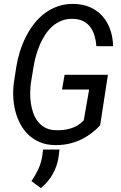

<svg xmlns="http://www.w3.org/2000/svg" viewBox="-20 -741 627 993"><path d="M498 -93.3Q451.7 -42.5 390.4 -15.4Q329.1 11.7 259.3 9.3Q217.3 7.8 184.1 -6.6Q150.9 -21 126.2 -44.7Q101.6 -68.4 85 -99.9Q68.4 -131.3 59.3 -166.7Q50.3 -202.1 48.6 -240Q46.9 -277.8 51.8 -314L64.5 -396.5Q70.8 -435.1 83 -474.4Q95.2 -513.7 113.5 -550Q131.8 -586.4 156.2 -617.9Q180.7 -649.4 211.7 -672.6Q242.7 -695.8 280.3 -708.7Q317.9 -721.7 362.8 -720.7Q410.6 -719.7 448 -702.6Q485.4 -685.5 511 -656.2Q536.6 -627 550.3 -587.4Q564 -547.9 564.9 -502H478.5Q476.6 -529.8 469.2 -555.2Q461.9 -580.6 447.8 -600.1Q433.6 -619.6 411.4 -631.1Q389.2 -642.6 357.9 -643.6Q325.2 -644.5 298.8 -634Q272.5 -623.5 251.5 -605.2Q230.5 -586.9 214.1 -562Q197.8 -537.1 186 -509.5Q174.3 -481.9 166.3 -453.1Q158.2 -424.3 153.8 -397.5L140.1 -313.5Q136.7 -289.6 136.2 -262.5Q135.7 -235.4 139.4 -208.7Q143.1 -182.1 151.6 -157.5Q160.2 -132.8 175 -113.5Q189.9 -94.2 211.7 -81.8Q233.4 -69.3 264.2 -67.9Q305.7 -65.4 344.5 -76.4Q383.3 -87.4 413.1 -118.2L440.9 -277.8H300.8L314 -354H538.1ZM283.7 65.9Q277.3 115.2 253.4 158Q229.5 200.7 191.4 231.9L142.6 195.8Q163.1 166 177.7 134.8Q192.4 103.5 198.2 67.9L203.1 32.2H287.6Z"/></svg>

Font: Roboto Mono
Style: Italic
Weight: 400
Designer: Google
Version: Version 2.000985; 2015; ttfautohint (v1.3)